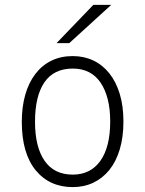

<svg xmlns="http://www.w3.org/2000/svg" viewBox="-20 -752 593 784"><path d="M277 -39Q350 -39 390 -95.5Q430 -152 430 -256Q430 -356 391 -414Q352 -472 277 -472Q200 -472 161.5 -416Q123 -360 123 -255Q123 -152 162 -95.5Q201 -39 277 -39ZM277 -523Q323 -523 361 -505Q399 -487 426.5 -452.5Q454 -418 469 -368.5Q484 -319 484 -256Q484 -192 469 -142Q454 -92 426.5 -58Q399 -24 361 -6Q323 12 277 12Q182 12 125.5 -57Q69 -126 69 -255Q69 -315 83 -364.5Q97 -414 124 -449.5Q151 -485 189.5 -504Q228 -523 277 -523ZM263 -576H211L361 -732H434Z"/></svg>

Font: Transpass ExtraLight
Style: Regular
Weight: 200
Designer: Delve Withrington
Foundry: Delve Fonts
Version: Version 1.001;December 18, 2019;FontCreator 12.0.0.2547 64-b